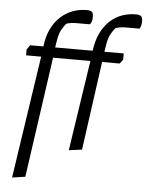

<svg xmlns="http://www.w3.org/2000/svg" viewBox="-59 -758 749 979"><g transform="rotate(5 315.5 -269.0)"><path d="M40 173 134 -454H57V-484L73 -507H141Q147 -559 165.5 -597Q184 -635 212 -660.5Q240 -686 274 -698.5Q308 -711 345 -711Q362 -711 370.5 -705Q379 -699 379 -679Q379 -666 376.5 -657Q374 -648 367 -640H298Q282 -640 266 -637.5Q250 -635 245 -630Q239 -624 226 -602.5Q213 -581 207 -544L201 -507H393Q400 -560 418.5 -598Q437 -636 464.5 -661.5Q492 -687 526 -699Q560 -711 597 -711Q614 -711 622.5 -705Q631 -699 631 -679Q631 -669 629 -658.5Q627 -648 621 -640H551Q535 -640 517.5 -637Q500 -634 497 -630Q493 -626 479 -604Q465 -582 459 -544L453 -507H552V-475L536 -454H446L383 0L316 9L386 -454H195L107 163Z"/></g></svg>

Font: Faustina Light
Style: Italic
Weight: 300
Italic angle: -8°
Designer: Alfonso Garcia
Foundry: http://www.omnibus-type.com
Version: Version 1.200